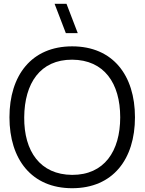

<svg xmlns="http://www.w3.org/2000/svg" viewBox="-20 -980 764 1015"><path d="M391 -805 331.5 -960H268.5L328 -805ZM361.5 15C577 15 693.5 -138.5 693.5 -360C693.5 -581.5 577 -735 361.5 -735C146.5 -735 30 -581.5 30 -360C30 -138.5 146.5 15 361.5 15ZM361.5 -55.5C192.5 -56.5 106.5 -180 108 -360C109.5 -540 192.5 -665 361.5 -664.5C530.5 -663.5 615.5 -540 615.5 -360C615.5 -180 530.5 -55 361.5 -55.5Z"/></svg>

Font: Manrope
Style: Regular
Weight: 400
Designer: Mikhail Sharanda
Foundry: Mikhail Sharanda
Version: Version 4.505